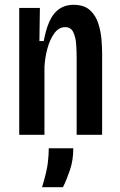

<svg xmlns="http://www.w3.org/2000/svg" viewBox="-20 -561 500 799"><path d="M60 0V-528H146L144 -390H162Q177 -471 207 -506Q237 -541 286 -541Q330 -541 354.5 -518.5Q379 -496 389.5 -462Q400 -428 402.5 -394.5Q405 -361 405 -338V0H299V-321Q299 -347 297 -376.5Q295 -406 285 -427Q275 -448 251 -448Q225 -448 206.5 -423Q188 -398 177.5 -360Q167 -322 165 -282V0ZM155 218Q175 152 179 117Q183 82 183 56H285Q285 106 271 147Q257 188 242 218Z"/></svg>

Font: Bricolage Grotesque 10pt Condensed Medium
Style: Regular
Weight: 500
Width: 3
Designer: Mathieu Triay
Foundry: Atelier Triay
Version: Version 1.000; ttfautohint (v1.8.4.7-5d5b);gftools[0.9.32]